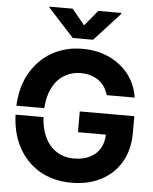

<svg xmlns="http://www.w3.org/2000/svg" viewBox="-62 -1006 852 1066"><g transform="rotate(5 364.0 -472.5)"><path d="M377.4 9.3Q274.4 9.3 197.8 -35.6Q120.6 -81.1 77.1 -164.6Q38.1 -240.2 34.7 -340.3H190.4Q193.4 -280.8 213.4 -235.4Q236.3 -182.1 278.8 -154.3Q322.3 -126 378.4 -126Q430.7 -126 467.8 -145Q504.9 -164.1 524.4 -197.8Q542.5 -229.5 543.9 -273.4H388.2V-389.2H692.4V-297.4Q692.4 -202.1 651.9 -132.8Q611.8 -64.5 540 -27.3Q469.7 9.3 377.4 9.3ZM34.7 -390.1Q40 -491.2 79.1 -564.5Q125 -648.9 201.7 -692.9Q278.3 -736.8 374.5 -736.8Q435.5 -736.8 489.3 -719.2Q541.5 -702.1 584 -668.5Q626 -635.7 651.4 -590.8Q677.7 -545.9 685.1 -492.2H529.3Q521.5 -518.6 508.8 -538.1Q494.6 -558.6 475.6 -572.3Q455.1 -586.4 431.6 -593.8Q405.3 -601.6 377 -601.6Q321.8 -601.6 279.3 -573.7Q237.3 -546.9 213.4 -493.2Q194.3 -450.2 190.4 -390.1ZM170.4 -948.7V-954.1H299.3L370.6 -867.2L441.9 -954.1H570.8V-948.7L427.2 -792H314Z"/></g></svg>

Font: Inter Tight Stencil
Style: Bold
Weight: 700
Designer: Rasmus Andersson
Foundry: rsms
Version: Version 3.004;Glyphs 3.1.2 (3151)